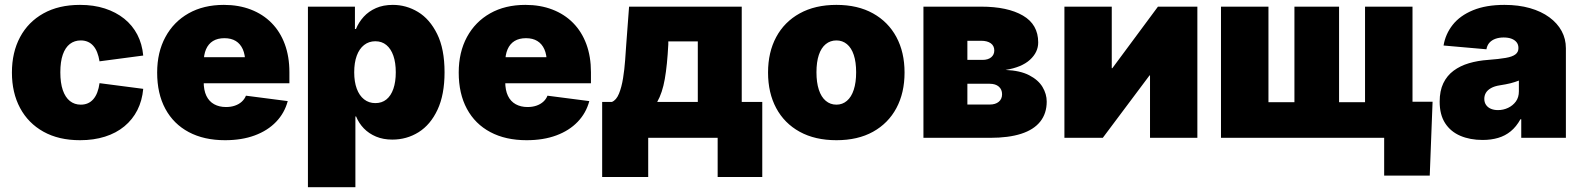

<svg xmlns="http://www.w3.org/2000/svg" viewBox="-20 -570 6544 794"><path d="M311 9.8Q222.7 9.8 159.7 -25.4Q96.7 -60.5 63 -123.5Q29.3 -186.5 29.3 -270Q29.3 -353.5 63 -416.5Q96.7 -479.5 159.7 -514.6Q222.7 -549.8 311 -549.8Q367.7 -549.8 413.6 -534.9Q459.5 -520 493.7 -492.7Q527.8 -465.3 547.9 -426.8Q567.9 -388.2 572.3 -340.3L391.6 -316.4Q388.2 -337.4 381.8 -353.5Q375.5 -369.6 365.7 -380.6Q356 -391.6 343 -397.2Q330.1 -402.8 314 -402.8Q288.1 -402.8 269 -388.2Q250 -373.5 239.7 -344.2Q229.5 -314.9 229.5 -271Q229.5 -227.1 239.7 -197.3Q250 -167.5 269 -152.3Q288.1 -137.2 314 -137.2Q330.1 -137.2 343 -142.8Q356 -148.4 366 -159.9Q376 -171.4 382.3 -188Q388.7 -204.6 391.6 -226.1L572.3 -202.6Q567.9 -153.8 548.1 -114.7Q528.3 -75.7 494.4 -47.6Q460.4 -19.5 414.1 -4.9Q367.7 9.8 311 9.8Z M910.6 9.8Q823.7 9.8 760.7 -23.7Q697.8 -57.1 663.8 -119.9Q629.9 -182.6 629.9 -270Q629.9 -354 664.1 -417Q698.2 -480 760 -514.9Q821.8 -549.8 905.8 -549.8Q967.3 -549.8 1017.3 -530.5Q1067.4 -511.2 1103 -475.1Q1138.7 -439 1157.7 -387.5Q1176.8 -335.9 1176.8 -271.5V-225.6H690.4V-333.5H1085.4L994.1 -311Q994.1 -343.8 984.1 -366.2Q974.1 -388.7 955.1 -400.4Q936 -412.1 908.2 -412.1Q879.9 -412.1 860.8 -400.4Q841.8 -388.7 832 -366.2Q822.3 -343.8 822.3 -311V-232.4Q822.3 -196.8 833.5 -173.6Q844.7 -150.4 865.7 -138.9Q886.7 -127.4 914.6 -127.4Q935.1 -127.4 951.4 -133.1Q967.8 -138.7 979.5 -149.2Q991.2 -159.7 997.1 -174.3L1169.9 -151.9Q1156.7 -102.5 1121.8 -66.2Q1086.9 -29.8 1033.4 -10Q980 9.8 910.6 9.8Z M1253.4 204.1V-542.5H1447.8V-450.2H1452.1Q1463.4 -478 1484.1 -500.7Q1504.9 -523.4 1534.9 -536.6Q1564.9 -549.8 1604.5 -549.8Q1660.2 -549.8 1708.7 -520.5Q1757.3 -491.2 1787.8 -429.4Q1818.4 -367.7 1818.4 -271Q1818.4 -178.2 1789.3 -116.2Q1760.3 -54.2 1711.2 -23.4Q1662.1 7.3 1602.5 7.3Q1564.9 7.3 1535.2 -5.1Q1505.4 -17.6 1484.6 -39.1Q1463.9 -60.5 1452.6 -88.4H1449.7V204.1ZM1532.2 -143.6Q1559.1 -143.6 1577.9 -158.7Q1596.7 -173.8 1606.7 -202.6Q1616.7 -231.4 1616.7 -271Q1616.7 -311 1606.7 -339.6Q1596.7 -368.2 1577.9 -383.8Q1559.1 -399.4 1532.2 -399.4Q1505.4 -399.4 1485.6 -383.8Q1465.8 -368.2 1455.3 -339.6Q1444.8 -311 1444.8 -271Q1444.8 -231.9 1455.3 -203.4Q1465.8 -174.8 1485.6 -159.2Q1505.4 -143.6 1532.2 -143.6Z M2157.7 9.8Q2070.8 9.8 2007.8 -23.7Q1944.8 -57.1 1910.9 -119.9Q1877 -182.6 1877 -270Q1877 -354 1911.1 -417Q1945.3 -480 2007.1 -514.9Q2068.8 -549.8 2152.8 -549.8Q2214.4 -549.8 2264.4 -530.5Q2314.5 -511.2 2350.1 -475.1Q2385.7 -439 2404.8 -387.5Q2423.8 -335.9 2423.8 -271.5V-225.6H1937.5V-333.5H2332.5L2241.2 -311Q2241.2 -343.8 2231.2 -366.2Q2221.2 -388.7 2202.1 -400.4Q2183.1 -412.1 2155.3 -412.1Q2127 -412.1 2107.9 -400.4Q2088.9 -388.7 2079.1 -366.2Q2069.3 -343.8 2069.3 -311V-232.4Q2069.3 -196.8 2080.6 -173.6Q2091.8 -150.4 2112.8 -138.9Q2133.8 -127.4 2161.6 -127.4Q2182.1 -127.4 2198.5 -133.1Q2214.8 -138.7 2226.6 -149.2Q2238.3 -159.7 2244.1 -174.3L2417 -151.9Q2403.8 -102.5 2368.9 -66.2Q2334 -29.8 2280.5 -10Q2227.1 9.8 2157.7 9.8Z M2470.2 162.1V-148.4H2510.3Q2528.8 -155.8 2539.8 -182.9Q2550.8 -210 2556.6 -246.6Q2562.5 -283.2 2565.2 -321Q2567.9 -358.9 2569.8 -386.7L2581.5 -542.5H3047.4V-148.4H3132.3V162.1H2947.8V0H2660.6V162.1ZM2697.8 -148.4H2865.7V-398.9H2743.7V-386.7Q2739.3 -300.3 2729.2 -243.2Q2719.2 -186 2697.8 -148.4Z M3439 9.8Q3350.6 9.8 3287.1 -25.1Q3223.6 -60.1 3189.9 -123Q3156.2 -186 3156.2 -270Q3156.2 -354 3189.9 -416.7Q3223.6 -479.5 3287.1 -514.6Q3350.6 -549.8 3439 -549.8Q3527.3 -549.8 3590.3 -514.6Q3653.3 -479.5 3687 -416.7Q3720.7 -354 3720.7 -270Q3720.7 -186 3687 -123Q3653.3 -60.1 3590.3 -25.1Q3527.3 9.8 3439 9.8ZM3439 -137.2Q3463.9 -137.2 3482.4 -153.1Q3501 -168.9 3510.7 -199Q3520.5 -229 3520.5 -271Q3520.5 -313.5 3510.7 -342.8Q3501 -372.1 3482.4 -387.5Q3463.9 -402.8 3439 -402.8Q3413.6 -402.8 3394.8 -387.5Q3376 -372.1 3366.2 -342.8Q3356.4 -313.5 3356.4 -271Q3356.4 -229 3366.2 -199Q3376 -168.9 3394.8 -153.1Q3413.6 -137.2 3439 -137.2Z M3798.8 0V-542.5H4037.1Q4147 -542.5 4210.2 -505.6Q4273.4 -468.8 4273.4 -394.5Q4273.4 -354 4239.3 -322.8Q4205.1 -291.5 4138.2 -280.8Q4198.7 -278.3 4236.3 -258.8Q4273.9 -239.3 4291.3 -210.2Q4308.6 -181.2 4308.6 -149.9Q4308.6 -101.1 4282 -67.4Q4255.4 -33.7 4203.1 -16.8Q4150.9 0 4074.2 0ZM3980.5 -137.7H4073.2Q4096.7 -137.7 4110.4 -149.2Q4124 -160.6 4124 -180.2Q4124 -200.2 4110.4 -211.9Q4096.7 -223.6 4073.2 -223.6H3980.5ZM3980.5 -322.3H4043Q4065.9 -322.3 4078.9 -333Q4091.8 -343.8 4091.8 -361.3Q4091.8 -380.4 4077.4 -390.9Q4063 -401.4 4037.1 -401.4H3980.5Z M4931.6 0H4735.8V-258.3H4733.9L4540.5 0H4381.8V-542.5H4577.6V-288.1H4580.1L4768.6 -542.5H4931.6Z M5029.3 -542.5H5225.6V-147.5H5333V-542.5H5517.6V-147.5H5625V-542.5H5821.3V0H5029.3ZM5704.1 156.2V0H5657.2V-149.4H5904.3L5892.6 156.2Z M6111.3 8.8Q6059.1 8.8 6018.8 -8.5Q5978.5 -25.9 5956.1 -60.8Q5933.6 -95.7 5933.6 -149.4Q5933.6 -194.3 5948.7 -225.8Q5963.9 -257.3 5991.2 -277.6Q6018.6 -297.9 6054.9 -308.6Q6091.3 -319.3 6133.8 -322.3Q6179.2 -325.7 6206.8 -330.6Q6234.4 -335.4 6246.8 -345Q6259.3 -354.5 6259.3 -370.1V-372.1Q6259.3 -385.7 6251.7 -395.3Q6244.1 -404.8 6230.7 -409.9Q6217.3 -415 6198.2 -415Q6179.7 -415 6164.6 -409.7Q6149.4 -404.3 6139.6 -393.6Q6129.9 -382.8 6127 -366.2L5949.7 -381.8Q5957.5 -429.2 5987.5 -467.3Q6017.6 -505.4 6071.3 -527.6Q6125 -549.8 6201.7 -549.8Q6259.8 -549.8 6306.9 -536.4Q6354 -522.9 6387.2 -498.5Q6420.4 -474.1 6438 -441.7Q6455.6 -409.2 6455.6 -370.6V0H6271V-76.7H6267.6Q6250.5 -45.9 6227.5 -27.1Q6204.6 -8.3 6175.5 0.2Q6146.5 8.8 6111.3 8.8ZM6174.8 -114.7Q6196.8 -114.7 6216.6 -124Q6236.3 -133.3 6248.8 -150.4Q6261.2 -167.5 6261.2 -192.4V-236.8Q6253.4 -233.9 6244.9 -231Q6236.3 -228 6226.3 -225.6Q6216.3 -223.1 6205.8 -221.2Q6195.3 -219.2 6183.1 -217.3Q6160.6 -213.9 6146.2 -205.8Q6131.8 -197.8 6125 -186.5Q6118.2 -175.3 6118.2 -161.1Q6118.2 -146.5 6125.5 -136Q6132.8 -125.5 6145.5 -120.1Q6158.2 -114.7 6174.8 -114.7Z"/></svg>

Font: Inter 16pt Black
Style: Regular
Weight: 900
Version: Version 4.001;git-66647c0bb